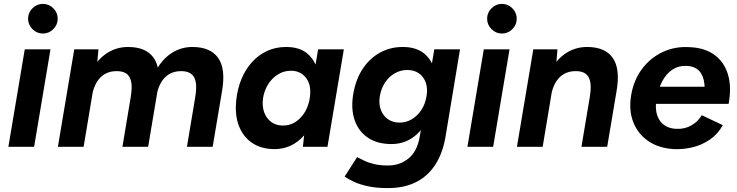

<svg xmlns="http://www.w3.org/2000/svg" viewBox="-20 -753 3783 985"><path d="M23 0 107 -500H239L155 0ZM200 -581Q169 -581 146.5 -603.5Q124 -626 124 -657Q124 -688 146.5 -710.5Q169 -733 200 -733Q231 -733 253.5 -710.5Q276 -688 276 -657Q276 -626 253.5 -603.5Q231 -581 200 -581Z M277 0 361 -500H485L477 -408L409 0ZM608 0 651 -257 788 -286 740 0ZM939 0 982 -257 1119 -285 1071 0ZM651 -257Q659 -307 652.5 -335.5Q646 -364 627.5 -376Q609 -388 581 -388Q529 -389 496 -356.5Q463 -324 452 -262L408 -263Q421 -343 453.5 -398.5Q486 -454 533 -483Q580 -512 637 -512Q729 -512 768.5 -456Q808 -400 788 -285ZM982 -257Q990 -307 983.5 -335.5Q977 -364 958 -376Q939 -388 912 -388Q860 -389 827 -356.5Q794 -324 783 -262L739 -263Q752 -343 784.5 -398.5Q817 -454 864 -483Q911 -512 967 -512Q1059 -512 1099 -456Q1139 -400 1119 -285Z M1534 0 1544 -93 1612 -500H1744L1660 0ZM1389 12Q1321 12 1274 -19.5Q1227 -51 1205.5 -107.5Q1184 -164 1192 -239Q1198 -297 1218.5 -347Q1239 -397 1272.5 -434Q1306 -471 1350 -491.5Q1394 -512 1448 -512Q1515 -512 1554.5 -480Q1594 -448 1609.5 -392.5Q1625 -337 1616 -263Q1610 -196 1590.5 -145Q1571 -94 1540.5 -59Q1510 -24 1471.5 -6Q1433 12 1389 12ZM1432 -109Q1462 -109 1486.5 -122Q1511 -135 1529.5 -157.5Q1548 -180 1558.5 -208.5Q1569 -237 1571 -267Q1576 -322 1548 -356Q1520 -390 1473 -390Q1442 -390 1416.5 -377Q1391 -364 1372 -342.5Q1353 -321 1341.5 -293Q1330 -265 1328 -234Q1325 -180 1353.5 -144.5Q1382 -109 1432 -109Z M1969 212Q1911 212 1867.5 202.5Q1824 193 1794.5 179Q1765 165 1748 153L1812 53Q1826 60 1847 70.5Q1868 81 1898.5 88.5Q1929 96 1971 96Q2031 96 2075.5 60Q2120 24 2133 -50L2208 -500H2340L2266 -54Q2252 31 2214 90.5Q2176 150 2115 181Q2054 212 1969 212ZM1988 -14Q1916 -14 1867.5 -46.5Q1819 -79 1799 -138Q1779 -197 1793 -275Q1806 -348 1841.5 -401Q1877 -454 1929.5 -483Q1982 -512 2046 -512Q2115 -512 2156 -478.5Q2197 -445 2210.5 -387Q2224 -329 2210 -252Q2198 -179 2167 -125.5Q2136 -72 2091 -43Q2046 -14 1988 -14ZM2030 -124Q2064 -124 2093 -141.5Q2122 -159 2141.5 -188.5Q2161 -218 2168 -258Q2175 -298 2164.5 -328.5Q2154 -359 2129.5 -376.5Q2105 -394 2070 -394Q2035 -394 2005.5 -377Q1976 -360 1956 -330.5Q1936 -301 1929 -262Q1922 -223 1933 -191.5Q1944 -160 1969.5 -142Q1995 -124 2030 -124Z M2378 0 2462 -500H2594L2510 0ZM2555 -581Q2524 -581 2501.5 -603.5Q2479 -626 2479 -657Q2479 -688 2501.5 -710.5Q2524 -733 2555 -733Q2586 -733 2608.5 -710.5Q2631 -688 2631 -657Q2631 -626 2608.5 -603.5Q2586 -581 2555 -581Z M2632 0 2716 -500H2840L2832 -408L2764 0ZM2963 0 3006 -257 3143 -285 3095 0ZM3006 -257Q3014 -307 3007.5 -335.5Q3001 -364 2982.5 -376Q2964 -388 2936 -388Q2884 -389 2851 -356.5Q2818 -324 2807 -262L2763 -263Q2776 -343 2808.5 -398.5Q2841 -454 2888 -483Q2935 -512 2992 -512Q3084 -512 3123.5 -456Q3163 -400 3143 -285Z M3439 12Q3361 8 3307 -28.5Q3253 -65 3229 -126Q3205 -187 3218 -265Q3231 -342 3273.5 -399Q3316 -456 3379.5 -486Q3443 -516 3519 -511Q3594 -508 3644 -472.5Q3694 -437 3714 -373Q3734 -309 3718 -220H3588Q3598 -277 3594 -320Q3590 -363 3568 -388Q3546 -413 3502 -415Q3462 -417 3430.5 -396.5Q3399 -376 3378.5 -338Q3358 -300 3348 -247Q3340 -197 3351 -163Q3362 -129 3388 -111Q3414 -93 3450 -92Q3493 -90 3527.5 -110Q3562 -130 3580 -162L3688 -111Q3663 -65 3622 -37Q3581 -9 3533.5 2.5Q3486 14 3439 12ZM3300 -220 3304 -308H3659L3655 -220Z"/></svg>

Font: Figtree Light
Style: Bold Italic
Weight: 700
Italic angle: -9.5°
Version: Version 2.000